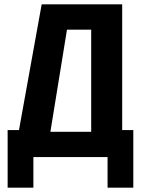

<svg xmlns="http://www.w3.org/2000/svg" viewBox="-20 -720 646 880"><path d="M15 140V-124H67L171 -700H540V-124H591V140H473V0H133V140ZM211 -116H398V-584H287Z"/></svg>

Font: Tektur SemiCondensed SemiBold
Style: Regular
Weight: 600
Width: 4
Designer: Adam Jagosz
Foundry: Adam Jagosz
Version: Version 1.005;gftools[0.9.30]